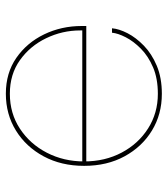

<svg xmlns="http://www.w3.org/2000/svg" viewBox="23 -601 586 672"><g transform="rotate(-90 316.0 -265.0)"><path d="M83 -256V-270H552L545.5 -269Q545.5 -272 545.5 -273.5Q545.5 -275 545.5 -277Q545.5 -340 518.2 -396.5Q491 -453 441.5 -488.2Q392 -523.5 324 -523.5Q255 -523.5 201.5 -488.2Q148 -453 117.5 -394Q87 -335 87 -263.5Q87 -190.5 118 -132Q149 -73.5 202.8 -39.5Q256.5 -5.5 323.5 -5.5Q377 -5.5 416.2 -22.2Q455.5 -39 481.5 -64.8Q507.5 -90.5 521.5 -117.8Q535.5 -145 537.5 -166H553Q551 -141.5 535.8 -111.8Q520.5 -82 492.2 -54.5Q464 -27 421.8 -9.2Q379.5 8.5 323.5 8.5Q252 8.5 195 -26.2Q138 -61 104.8 -122.2Q71.5 -183.5 71.5 -263.5Q71.5 -343.5 104.8 -405.2Q138 -467 195 -502.2Q252 -537.5 324 -537.5Q396.5 -537.5 449.5 -500.8Q502.5 -464 531.8 -403.5Q561 -343 561 -272Q561 -268.5 561 -264Q561 -259.5 561 -256Z"/></g></svg>

Font: Epilogue Thin
Style: Regular
Weight: 250
Designer: Tyler Finck
Foundry: Etcetera Type Co
Version: Version 2.111